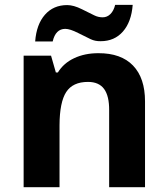

<svg xmlns="http://www.w3.org/2000/svg" viewBox="-20 -777 697 797"><path d="M388.2 -556.2Q482.4 -556.6 532.2 -504.9Q582 -453.1 582 -356V0H433.1V-318.8Q433.6 -378.4 412.1 -407.7Q390.6 -437 345.2 -437Q282.2 -437 254.9 -395Q227.5 -353 227.1 -256.8V0H78.1V-545.9H191.9L211.9 -476.1H220.2Q244.1 -515.1 288.1 -535.6Q332 -556.2 388.2 -556.2ZM397.9 -606Q375 -605.5 356.4 -614.3Q337.9 -623 304.2 -640.1Q270.5 -657.2 251 -657.2Q210.9 -657.2 198.7 -605H126Q131.3 -675.8 166.5 -715.8Q201.7 -755.9 258.8 -755.9Q285.6 -755.9 319.8 -738.8Q354 -721.7 371.1 -713.4Q387.7 -705.1 406.2 -705.1Q424.8 -705.1 438.5 -718.8Q452.1 -732.4 458 -756.8H530.8Q525.4 -686 490.2 -646Q455.1 -606 397.9 -606Z"/></svg>

Font: OpenSansHebrew-Bold
Style: Bold
Weight: 700
Foundry: Ascender Corporation, Yanek Iontef
Version: Version 2.001;PS 002.001;hotconv 1.0.70;makeotf.lib2.5.58329